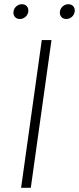

<svg xmlns="http://www.w3.org/2000/svg" viewBox="-20 -890 374 910"><path d="M178 -700H224L126 0H80ZM74 -800Q59 -800 50.5 -810Q42 -820 44 -835Q46 -850 57.5 -860Q69 -870 84 -870Q99 -870 107.5 -860Q116 -850 114 -835Q112 -820 100.5 -810Q89 -800 74 -800ZM294 -800Q279 -800 270.5 -810Q262 -820 264 -835Q266 -850 277.5 -860Q289 -870 304 -870Q319 -870 327.5 -860Q336 -850 334 -835Q332 -820 320.5 -810Q309 -800 294 -800Z"/></svg>

Font: Retni Sans Light
Style: Italic
Weight: 300
Italic angle: -8°
Designer: Vitaly Kuzmin
Foundry: ParaType Ltd.
Version: Version 1.00;June 10, 2019;FontCreator 11.5.0.2425 64-bit; t